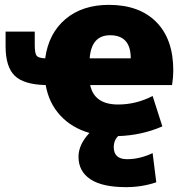

<svg xmlns="http://www.w3.org/2000/svg" viewBox="-20 -550 766 790"><path d="M348 -3Q275 -24 228 -75Q181 -126 168 -200Q78 -202 40.5 -238.5Q3 -275 3 -360V-420H123V-365Q123 -331 130.5 -321Q138 -311 166 -310Q180 -413 249.5 -471.5Q319 -530 428 -530Q553 -530 623 -459.5Q693 -389 693 -260Q693 -233 688 -200H351Q368 -120 466 -120Q540 -120 608 -155L648 -30Q563 7 466 10Q448 28 448 55Q448 105 503 105Q555 105 608 80L623 200Q565 220 498 220Q401 220 352 187.5Q303 155 303 95Q303 45 348 -3ZM349 -310H518Q518 -405 433 -405Q356 -405 349 -310Z"/></svg>

Font: Mplus 1p Black
Style: Regular
Weight: 900
Version: Version 1.061